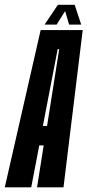

<svg xmlns="http://www.w3.org/2000/svg" viewBox="-64 -804 374 824"><path d="M-43.5 0 110.5 -675H291L208.5 0H95L123.5 -180H104.5L70 0ZM120 -263.5H138L190 -593H183.5ZM127.5 -698.5 184.5 -783.5H256.5L284.5 -698.5H232.5L215.5 -756.5L179 -698.5Z"/></svg>

Font: Anybody UltraCondensed SemiBold
Style: Italic
Weight: 600
Width: 1
Italic angle: -10°
Designer: Tyler Finck
Foundry: Etcetera Type Company
Version: Version 1.010; ttfautohint (v1.8.3) -l 8 -r 50 -G 200 -x 14 